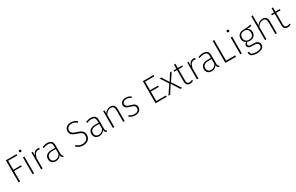

<svg xmlns="http://www.w3.org/2000/svg" viewBox="310 -2852 7954 5162"><g transform="rotate(-30 4287.5 -270.5)"><path d="M115 0H162V-324H404V-364H162V-643H442L448 -684H115Z M574 -744C552 -744 538 -728 538 -709C538 -690 552 -674 574 -674C596 -674 610 -690 610 -709C610 -728 596 -744 574 -744ZM597 -522H551V0H597Z M1008 -532C933 -532 886 -489 858 -401L855 -522H815V0H861V-326C890 -435 931 -489 1006 -489C1023 -489 1038 -487 1052 -483L1060 -526C1048 -530 1031 -532 1008 -532Z M1474 -113V-370C1474 -475 1423 -532 1307 -532C1254 -532 1204 -520 1148 -498L1161 -461C1212 -481 1259 -492 1303 -492C1394 -492 1428 -452 1428 -367V-312H1321C1192 -312 1109 -253 1109 -145C1109 -52 1169 11 1269 11C1341 11 1396 -20 1434 -80C1439 -24 1464 0 1507 11L1518 -22C1489 -33 1474 -51 1474 -113ZM1275 -28C1202 -28 1158 -71 1158 -146C1158 -234 1221 -276 1328 -276H1428V-127C1395 -64 1347 -28 1275 -28Z M2133 -694C2016 -694 1938 -624 1938 -530C1938 -435 1992 -388 2130 -346C2254 -308 2297 -272 2297 -184C2297 -88 2225 -31 2124 -31C2042 -31 1989 -60 1939 -105L1911 -74C1966 -22 2033 11 2125 11C2257 11 2345 -69 2345 -185C2345 -302 2277 -347 2149 -386C2027 -423 1986 -456 1986 -531C1986 -604 2045 -653 2134 -653C2199 -653 2245 -634 2296 -589L2324 -620C2272 -666 2220 -694 2133 -694Z M2824 -113V-370C2824 -475 2773 -532 2657 -532C2604 -532 2554 -520 2498 -498L2511 -461C2562 -481 2609 -492 2653 -492C2744 -492 2778 -452 2778 -367V-312H2671C2542 -312 2459 -253 2459 -145C2459 -52 2519 11 2619 11C2691 11 2746 -20 2784 -80C2789 -24 2814 0 2857 11L2868 -22C2839 -33 2824 -51 2824 -113ZM2625 -28C2552 -28 2508 -71 2508 -146C2508 -234 2571 -276 2678 -276H2778V-127C2745 -64 2697 -28 2625 -28Z M3267 -532C3190 -532 3130 -490 3086 -429L3082 -522H3042V0H3088V-381C3133 -447 3185 -494 3261 -494C3329 -494 3364 -455 3364 -366V0H3410V-372C3410 -474 3362 -532 3267 -532Z M3743 -532C3647 -532 3574 -477 3574 -398C3574 -326 3619 -287 3730 -258C3841 -228 3871 -204 3871 -137C3871 -68 3815 -29 3737 -29C3669 -29 3626 -50 3580 -86L3554 -56C3599 -18 3653 11 3737 11C3841 11 3919 -46 3919 -138C3919 -227 3869 -263 3753 -294C3657 -320 3622 -344 3622 -398C3622 -457 3672 -493 3745 -493C3799 -493 3837 -477 3882 -444L3906 -475C3857 -513 3807 -532 3743 -532Z M4707 -684H4368V0H4713V-41H4415V-336H4662V-377H4415V-643H4701Z M5009 -280 5170 -522H5117L4982 -307L4847 -522H4793L4953 -278L4769 0H4822L4980 -250L5139 0H5194Z M5525 -54C5499 -39 5472 -30 5441 -30C5386 -30 5360 -62 5360 -126V-483H5492L5498 -522H5360V-654L5314 -649V-522H5227V-483H5314V-123C5314 -34 5361 11 5436 11C5478 11 5513 -1 5544 -21Z M5846 -532C5771 -532 5724 -489 5696 -401L5693 -522H5653V0H5699V-326C5728 -435 5769 -489 5844 -489C5861 -489 5876 -487 5890 -483L5898 -526C5886 -530 5869 -532 5846 -532Z M6312 -113V-370C6312 -475 6261 -532 6145 -532C6092 -532 6042 -520 5986 -498L5999 -461C6050 -481 6097 -492 6141 -492C6232 -492 6266 -452 6266 -367V-312H6159C6030 -312 5947 -253 5947 -145C5947 -52 6007 11 6107 11C6179 11 6234 -20 6272 -80C6277 -24 6302 0 6345 11L6356 -22C6327 -33 6312 -51 6312 -113ZM6113 -28C6040 -28 5996 -71 5996 -146C5996 -234 6059 -276 6166 -276H6266V-127C6233 -64 6185 -28 6113 -28Z M6583 -684H6536V0H6864L6871 -44H6583Z M7023 -744C7001 -744 6987 -728 6987 -709C6987 -690 7001 -674 7023 -674C7045 -674 7059 -690 7059 -709C7059 -728 7045 -744 7023 -744ZM7046 -522H7000V0H7046Z M7626 -562C7579 -543 7545 -531 7401 -532C7287 -532 7214 -462 7214 -358C7214 -287 7242 -241 7301 -210C7266 -188 7244 -158 7244 -123C7244 -73 7287 -33 7371 -33H7456C7533 -33 7579 0 7579 58C7579 123 7530 163 7406 163C7277 163 7236 134 7235 56H7191C7191 159 7253 203 7406 203C7555 203 7626 147 7626 55C7626 -21 7565 -74 7463 -74H7377C7311 -74 7289 -99 7289 -132C7289 -158 7306 -181 7333 -196C7353 -189 7377 -185 7402 -185C7517 -185 7587 -254 7587 -355C7587 -431 7552 -476 7499 -501C7564 -502 7608 -506 7641 -516ZM7402 -495C7495 -495 7540 -440 7540 -356C7540 -270 7490 -221 7401 -221C7318 -221 7261 -269 7261 -358C7261 -438 7306 -495 7402 -495Z M7990 -532C7913 -532 7856 -491 7811 -430V-741L7765 -735V0H7811V-381C7856 -447 7908 -494 7983 -494C8051 -494 8087 -454 8087 -366V0H8133V-372C8133 -472 8084 -532 7990 -532Z M8556 -54C8530 -39 8503 -30 8472 -30C8417 -30 8391 -62 8391 -126V-483H8523L8529 -522H8391V-654L8345 -649V-522H8258V-483H8345V-123C8345 -34 8392 11 8467 11C8509 11 8544 -1 8575 -21Z"/></g></svg>

Font: Fira Sans ExtraLight
Style: Regular
Weight: 200
Designer: bBox Type GmbH & Carrois Corporate GbR & Edenspiekermann AG
Foundry: bBox Type GmbH & Carrois Corporate GbR & Edenspiekermann AG
Version: Version 4.300;PS 004.300;hotconv 1.0.88;makeotf.lib2.5.64775